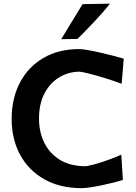

<svg xmlns="http://www.w3.org/2000/svg" viewBox="-20 -988 724 1021"><path d="M414.5 12.5Q299.5 12.5 216 -34.5Q132.5 -81.5 87.2 -164.5Q42 -247.5 42 -356.5Q42 -464 85.5 -547.8Q129 -631.5 209.8 -679.2Q290.5 -727 401.5 -727Q417.5 -727 446 -722Q474.5 -717 508.8 -709.2Q543 -701.5 577 -692.8Q611 -684 638 -676L627 -542.5Q578.5 -560.5 530.5 -575Q482.5 -589.5 447 -598.2Q411.5 -607 400 -607Q342 -605.5 293.8 -576Q245.5 -546.5 216.5 -491.2Q187.5 -436 187.5 -356.5Q187.5 -287.5 214.5 -231Q241.5 -174.5 295.5 -140Q349.5 -105.5 430.5 -104Q444.5 -104 477.8 -113Q511 -122 551 -136Q591 -150 625 -165.5L633.5 -31.5Q610.5 -24 580 -16.2Q549.5 -8.5 517.5 -2Q485.5 4.5 458 8.5Q430.5 12.5 414.5 12.5ZM305.5 -779.5Q334.5 -827 362.5 -873.5Q390.5 -920 419 -966L564.5 -968.5Q533 -927.5 485.2 -876.8Q437.5 -826 392 -781Z"/></svg>

Font: Commissioner Loud SemiBold
Style: Regular
Weight: 600
Designer: Kostas Bartsokas
Foundry: Kostas Bartsokas
Version: Version 1.000; ttfautohint (v1.8.3)